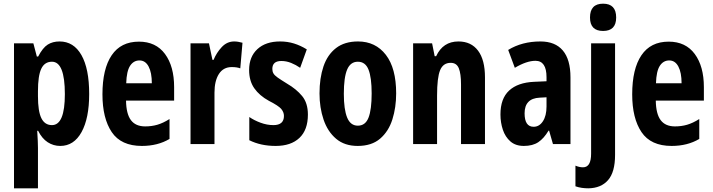

<svg xmlns="http://www.w3.org/2000/svg" viewBox="-20 -782 3872 1042"><path d="M303 -557Q380 -557 422 -483Q464 -409 464 -272Q464 -140 422.5 -65Q381 10 307 10Q270 10 239 -10Q208 -30 187 -72H182Q184 -41 185 -17.5Q186 6 186 21V240H56V-547H161L180 -475H187Q212 -523 239 -540Q266 -557 303 -557ZM262 -447Q222 -447 204 -409Q186 -371 186 -287V-260Q186 -178 204.5 -140.5Q223 -103 262 -103Q332 -103 332 -271Q332 -447 262 -447Z M734 -556Q826 -556 875.5 -489Q925 -422 925 -309V-236H664Q665 -164 690.5 -130Q716 -96 768 -96Q803 -96 834 -105Q865 -114 900 -136V-28Q836 10 750 10Q637 10 586.5 -65Q536 -140 536 -270Q536 -408 586 -482Q636 -556 734 -556ZM737 -454Q705 -454 686 -425Q667 -396 665 -330H804Q804 -388 786.5 -421Q769 -454 737 -454Z M1251 -557Q1271 -557 1296 -550L1284 -411Q1266 -418 1238 -418Q1192 -418 1168 -380.5Q1144 -343 1144 -279V0H1014V-547H1114L1133 -457H1139Q1155 -496 1183.5 -526.5Q1212 -557 1251 -557Z M1651 -160Q1651 -77 1605 -33.5Q1559 10 1476 10Q1395 10 1333 -21V-147Q1359 -129 1394 -116Q1429 -103 1464 -103Q1521 -103 1521 -153Q1521 -173 1506.5 -190.5Q1492 -208 1439 -235Q1388 -263 1360 -303Q1332 -343 1332 -402Q1332 -474 1377 -515.5Q1422 -557 1500 -557Q1540 -557 1575.5 -546Q1611 -535 1645 -514L1609 -414Q1586 -430 1560 -440.5Q1534 -451 1507 -451Q1458 -451 1458 -408Q1458 -394 1464 -383.5Q1470 -373 1487 -361Q1504 -349 1538 -328Q1588 -299 1619.5 -261Q1651 -223 1651 -160Z M2130 -275Q2130 -199 2109.5 -134Q2089 -69 2043 -29.5Q1997 10 1921 10Q1850 10 1804 -29Q1758 -68 1736 -133Q1714 -198 1714 -275Q1714 -358 1735.5 -421.5Q1757 -485 1803.5 -521Q1850 -557 1923 -557Q2018 -557 2074 -484.5Q2130 -412 2130 -275ZM1846 -273Q1846 -188 1864 -144Q1882 -100 1922 -100Q1963 -100 1980 -143.5Q1997 -187 1997 -275Q1997 -361 1980 -404Q1963 -447 1922 -447Q1882 -447 1864 -404.5Q1846 -362 1846 -273Z M2468 -557Q2537 -557 2574.5 -507Q2612 -457 2612 -362V0H2482V-324Q2482 -382 2470 -411.5Q2458 -441 2426 -441Q2385 -441 2368.5 -401Q2352 -361 2352 -263V0H2222V-547H2325L2339 -477H2347Q2384 -557 2468 -557Z M2913 -557Q2993 -557 3034.5 -508Q3076 -459 3076 -362V0H2981L2960 -73H2957Q2932 -31 2901.5 -10.5Q2871 10 2823 10Q2778 10 2750 -14.5Q2722 -39 2709 -78Q2696 -117 2696 -161Q2696 -247 2743 -290.5Q2790 -334 2878 -338L2946 -341V-363Q2946 -452 2886 -452Q2838 -452 2774 -414L2738 -511Q2813 -557 2913 -557ZM2909 -252Q2827 -248 2827 -167Q2827 -94 2876 -94Q2907 -94 2926.5 -124Q2946 -154 2946 -204V-254Z M3182 -687Q3182 -762 3253 -762Q3324 -762 3324 -687Q3324 -614 3253 -614Q3182 -614 3182 -687ZM3173 240Q3155 240 3137.5 237.5Q3120 235 3103 229V117Q3124 126 3144 126Q3188 126 3188 52V-547H3318V59Q3318 152 3280 195.5Q3242 239 3173 240Z M3609 -556Q3701 -556 3750.5 -489Q3800 -422 3800 -309V-236H3539Q3540 -164 3565.5 -130Q3591 -96 3643 -96Q3678 -96 3709 -105Q3740 -114 3775 -136V-28Q3711 10 3625 10Q3512 10 3461.5 -65Q3411 -140 3411 -270Q3411 -408 3461 -482Q3511 -556 3609 -556ZM3612 -454Q3580 -454 3561 -425Q3542 -396 3540 -330H3679Q3679 -388 3661.5 -421Q3644 -454 3612 -454Z"/></svg>

Font: Noto Sans ExtraCondensed
Style: Bold
Weight: 700
Width: 2
Designer: Monotype Design Team
Foundry: Monotype Imaging Inc.
Version: Version 2.013; ttfautohint (v1.8.4.7-5d5b)